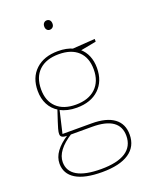

<svg xmlns="http://www.w3.org/2000/svg" viewBox="-173 -812 890 1138"><g transform="rotate(-20 272.0 -243.0)"><path d="M270 236Q160 236 104 201.5Q48 167 48 103Q48 63 74.5 27Q101 -9 150 -40L153 -37Q128 -37 117 -43Q106 -49 106 -63Q106 -70 107 -76.5Q108 -83 111.5 -96Q115 -109 123.5 -135Q132 -161 147 -206L150 -201Q113 -223 93.5 -260.5Q74 -298 74 -347Q74 -431 126 -479.5Q178 -528 267 -528Q321 -528 362 -509L351 -511L497 -521V-504L392 -484L396 -488Q423 -465 437 -431.5Q451 -398 451 -356Q451 -272 399.5 -223Q348 -174 259 -174Q199 -174 154 -198L159 -203L123 -49L118 -57H309Q401 -57 449.5 -21.5Q498 14 498 82Q498 157 439.5 196.5Q381 236 270 236ZM270 217Q372 217 424.5 183Q477 149 477 82Q477 23 434 -7Q391 -37 305 -37H162L175 -40Q69 27 69 101Q69 158 119.5 187.5Q170 217 270 217ZM260 -193Q340 -193 385 -235.5Q430 -278 430 -354Q430 -428 387 -468.5Q344 -509 265 -509Q185 -509 140.5 -467Q96 -425 96 -348Q96 -275 139 -234Q182 -193 260 -193ZM266 -663Q255 -663 248 -671Q241 -679 241 -692Q241 -706 248.5 -714Q256 -722 267 -722Q279 -722 286 -714Q293 -706 293 -692Q293 -678 285 -670.5Q277 -663 266 -663Z"/></g></svg>

Font: Bitter Thin
Style: Regular
Weight: 100
Designer: Sol Matas, and Bitter project Authors
Foundry: Sol Matas
Version: Version 2.002